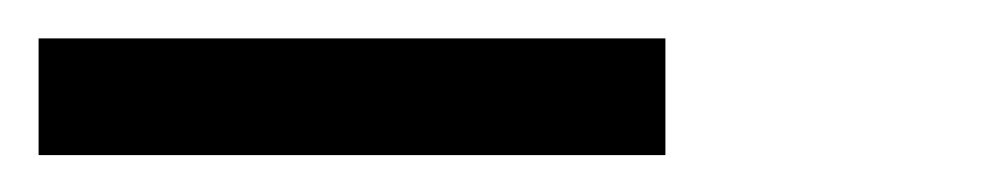

<svg xmlns="http://www.w3.org/2000/svg" viewBox="-187 -142 528 102"><path d="M166.5 -59.6H-166.5V-121.6H166.5Z"/></svg>

Font: Nobile-bold
Style: Bold
Weight: 700
Version: Version 1.000;PS 001.000;hotconv 1.0.38